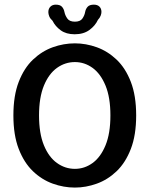

<svg xmlns="http://www.w3.org/2000/svg" viewBox="-20 -816 659 846"><path d="M310 10.5Q260.5 10.5 212.5 -6.8Q164.5 -24 125.2 -61.5Q86 -99 62.5 -159.8Q39 -220.5 39 -307.5Q39 -394.5 62.5 -455.2Q86 -516 125.2 -553.2Q164.5 -590.5 212.5 -607.8Q260.5 -625 310 -625Q358.5 -625 406.5 -607.8Q454.5 -590.5 493.8 -553.2Q533 -516 556.5 -455.2Q580 -394.5 580 -307.5Q580 -220.5 556.5 -159.8Q533 -99 493.8 -61.5Q454.5 -24 406.5 -6.8Q358.5 10.5 310 10.5ZM310 -72Q352.5 -72 388 -97.8Q423.5 -123.5 445 -175.8Q466.5 -228 466.5 -307.5Q466.5 -386.5 445 -438.8Q423.5 -491 388 -516.8Q352.5 -542.5 310 -542.5Q267 -542.5 231 -516.8Q195 -491 173.5 -438.8Q152 -386.5 152 -307.5Q152 -228 173.5 -175.8Q195 -123.5 231 -97.8Q267 -72 310 -72ZM393.5 -795.5Q409.5 -795.5 418.2 -786.8Q427 -778 427 -763.5Q427 -756 423.5 -746.8Q420 -737.5 411.5 -728.5Q399.5 -702.5 373.8 -683.8Q348 -665 309 -665Q271.5 -665 247.5 -682.5Q223.5 -700 211.5 -724.5Q201 -734 197 -744Q193 -754 193 -762.5Q193 -777.5 202 -786.5Q211 -795.5 225.5 -795.5Q245 -795.5 253.2 -786Q261.5 -776.5 264 -763Q267 -748 276.8 -734.2Q286.5 -720.5 310 -720.5Q333.5 -720.5 343 -734.2Q352.5 -748 355 -762.5Q357.5 -776.5 366 -786Q374.5 -795.5 393.5 -795.5Z"/></svg>

Font: Sono ExtraLight Monospace Medium
Style: Regular
Weight: 500
Version: Version 2.112